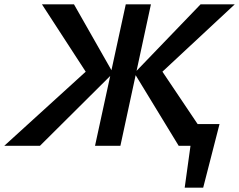

<svg xmlns="http://www.w3.org/2000/svg" viewBox="-58 -678 1112 893"><path d="M801 195 842 -101H963L887 195ZM-38 0 384 -384 365 -307 137 -658H286L468 -338L128 0ZM384 0 527 -658H644L502 0ZM773 0 567 -338 875 -658H1034L657 -307L671 -384L929 0Z"/></svg>

Font: Ysabeau Infant
Style: Bold Italic
Weight: 700
Italic angle: -12°
Designer: Christian Thalmann (Catharsis Fonts)
Version: Version 2.001;gftools[0.9.30]; featfreeze: ss01,ss02,lnum